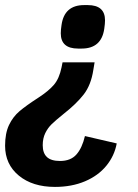

<svg xmlns="http://www.w3.org/2000/svg" viewBox="-47 -578 542 755"><path d="M366 -498Q366 -485 363 -465Q352 -387 274 -387H260Q192 -387 192 -447Q192 -461 195 -480Q206 -558 284 -558H298Q366 -558 366 -498ZM320 -303Q311 -244 282.5 -207Q254 -170 203 -130Q172 -105 156.5 -90Q141 -75 131 -54.5Q121 -34 121 -7Q121 24 137.5 39.5Q154 55 189 55Q231 55 253.5 29.5Q276 4 287 -43L412 -14Q403 35 371 74Q339 113 287 135Q235 157 169 157Q81 157 27 112.5Q-27 68 -27 -5Q-27 -54 -11.5 -86.5Q4 -119 30 -141Q56 -163 104 -194Q144 -220 165 -244.5Q186 -269 195 -313L199 -333H325Z"/></svg>

Font: Krub
Style: Bold Italic
Weight: 700
Italic angle: -8°
Designer: Ekaluck Peanpanawate
Foundry: Cadson Demak Co.,Ltd.
Version: Version 1.000; ttfautohint (v1.6)